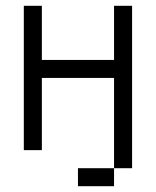

<svg xmlns="http://www.w3.org/2000/svg" viewBox="-20 -520 540 665"><path d="M375 62.5H250V125H375ZM375 62.5H437.5V-500H375V-312.5H125V-500H62.5Q62.5 -500 62.5 0H125Q125 0 125 -250H375Z"/></svg>

Font: UnifontExMono
Style: Regular
Weight: 500
Version: Version 15.0.06